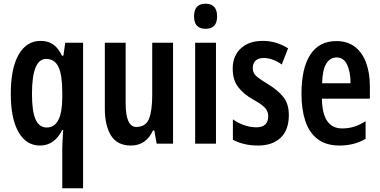

<svg xmlns="http://www.w3.org/2000/svg" viewBox="-20 -773 2045 1033"><path d="M315 24Q315 8 316.5 -16Q318 -40 320 -74H315Q273 10 195 10Q121 10 79.5 -62.5Q38 -135 38 -268Q38 -406 80.5 -479.5Q123 -553 198 -553Q237 -553 264.5 -535Q292 -517 314 -473H321L331 -543H427V240H315ZM231 -87Q315 -87 315 -249V-276Q315 -370 294.5 -413Q274 -456 228 -456Q152 -456 152 -267Q152 -174 171.5 -130.5Q191 -87 231 -87Z M911 -543V0H823L810 -71H803Q766 10 684 10Q611 10 577.5 -43.5Q544 -97 544 -189V-543H656V-219Q656 -90 713 -90Q764 -90 781.5 -133.5Q799 -177 799 -262V-543Z M1086 -753Q1148 -753 1148 -685Q1148 -618 1086 -618Q1024 -618 1024 -685Q1024 -753 1086 -753ZM1142 -543V0H1030V-543Z M1534 -154Q1534 -74 1490 -32Q1446 10 1368 10Q1329 10 1295 2Q1261 -6 1233 -21V-131Q1257 -113 1291 -100.5Q1325 -88 1359 -88Q1423 -88 1423 -148Q1423 -173 1406.5 -192Q1390 -211 1341 -238Q1290 -267 1261 -305Q1232 -343 1232 -404Q1232 -472 1275.5 -512.5Q1319 -553 1393 -553Q1431 -553 1464.5 -543Q1498 -533 1530 -513L1496 -426Q1474 -442 1449 -451.5Q1424 -461 1398 -461Q1370 -461 1355 -446.5Q1340 -432 1340 -408Q1340 -391 1346.5 -379Q1353 -367 1371 -353.5Q1389 -340 1422 -320Q1472 -290 1503 -253Q1534 -216 1534 -154Z M1790 -552Q1849 -552 1889 -521.5Q1929 -491 1949.5 -436Q1970 -381 1970 -309V-242H1712Q1714 -82 1821 -82Q1854 -82 1884 -91Q1914 -100 1947 -121V-26Q1886 10 1807 10Q1734 10 1688.5 -25Q1643 -60 1622.5 -122.5Q1602 -185 1602 -268Q1602 -406 1649.5 -479Q1697 -552 1790 -552ZM1792 -464Q1756 -464 1735.5 -431Q1715 -398 1713 -325H1866Q1866 -386 1847.5 -425Q1829 -464 1792 -464Z"/></svg>

Font: Noto Sans Ethiopic ExtraCondensed SemiBold
Style: Regular
Weight: 600
Width: 2
Designer: Monotype Design Team
Foundry: Monotype Imaging Inc.
Version: Version 2.102; ttfautohint (v1.8.4.7-5d5b)